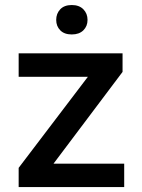

<svg xmlns="http://www.w3.org/2000/svg" viewBox="-20 -763 578 783"><path d="M486.5 -95.5V0H56.1V-78.5L338.4 -449.9H56.1V-545.5H479.8V-469.8L198.2 -95.5ZM209.2 -681.8Q209.2 -707.7 225.7 -725.1Q242.2 -742.5 272.7 -742.5Q302.9 -742.5 320 -725.1Q337 -707.7 337 -681.8Q337 -656.2 320 -639.4Q302.9 -622.5 272.7 -622.5Q242.2 -622.5 225.7 -639.4Q209.2 -656.2 209.2 -681.8Z"/></svg>

Font: Interface Medium
Style: Regular
Weight: 500
Designer: Rasmus Andersson
Foundry: rsms
Version: Version 1.8